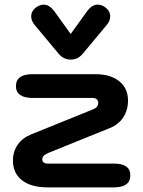

<svg xmlns="http://www.w3.org/2000/svg" viewBox="-20 -811 620 831"><path d="M36 -116Q36 -155 56.5 -184.5Q77 -214 114 -229L381 -337Q394 -342 399.5 -349Q405 -356 405 -367Q405 -376 398.5 -381.5Q392 -387 381 -387H121Q86 -387 67.5 -400Q49 -413 49 -438Q49 -490 121 -490H392Q458 -490 496 -459.5Q534 -429 534 -376Q534 -334 513.5 -303Q493 -272 456 -257L189 -149Q175 -143 169 -136.5Q163 -130 163 -121Q163 -113 169 -108Q175 -103 184 -103H473Q544 -103 544 -52Q544 0 473 0H186Q115 0 75.5 -30.5Q36 -61 36 -116ZM235 -577 130 -703Q115 -721 115 -740Q115 -763 136 -779Q153 -791 169 -791Q193 -791 214 -764L286 -664L358 -764Q379 -791 403 -791Q420 -791 436 -779Q457 -763 457 -740Q457 -721 442 -703L337 -577Q316 -553 286 -553Q256 -553 235 -577Z"/></svg>

Font: Kodchasan
Style: Bold
Weight: 700
Designer: Katatrad Aksorn Co.,Ltd.
Foundry: Cadson Demak Co.,Ltd.
Version: Version 1.000; ttfautohint (v1.6)